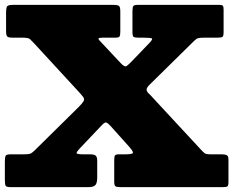

<svg xmlns="http://www.w3.org/2000/svg" viewBox="-20 -770 960 790"><path d="M0 -29.5Q0 -11.5 3.2 -5.8Q6.5 0 24 0H343Q364.5 0 372.2 -8.2Q380 -16.5 380 -39.5V-107.5Q380 -124.5 373.5 -129.8Q367 -135 351 -135H322Q293.5 -135 295.2 -141.2Q297 -147.5 307.5 -158.5L399.5 -255.5Q411 -267.5 417.2 -265.8Q423.5 -264 434.5 -252L513 -164.5Q524.5 -152 527 -143.5Q529.5 -135 497 -135H470Q456 -135 453 -130.2Q450 -125.5 450 -111V-22.5Q450 -6 455.8 -3Q461.5 0 478 0H895Q911 0 915.5 -3Q920 -6 920 -21.5V-112.5Q920 -127 913.8 -131Q907.5 -135 893 -135H848Q828 -135 822.2 -139.5Q816.5 -144 807.5 -153.5L611 -365.5Q599.5 -378.5 591.2 -386.2Q583 -394 583.2 -402Q583.5 -410 597 -423L779 -602Q787.5 -610.5 794.8 -612.8Q802 -615 820 -615H874Q890.5 -615 895.2 -618.2Q900 -621.5 900 -637.5V-730.5Q900 -742 897 -746Q894 -750 883 -750H549Q532 -750 528.5 -745.2Q525 -740.5 525 -723V-637.5Q525 -622 529.5 -618.5Q534 -615 550 -615H569Q600 -615 604.8 -611.8Q609.5 -608.5 595 -593.5L523 -518.5Q508 -503 500.5 -498Q493 -493 477.5 -509.5L401.5 -590.5Q395.5 -597.5 389.8 -603Q384 -608.5 385.8 -611.8Q387.5 -615 403 -615H454Q469 -615 472 -620Q475 -625 475 -640V-724Q475 -742 469 -746Q463 -750 446 -750H35Q13.5 -750 9.2 -743.8Q5 -737.5 5 -715.5V-644Q5 -624.5 9.8 -619.8Q14.5 -615 33 -615H73Q97 -615 103.8 -608.5Q110.5 -602 121.5 -590.5L301 -395.5Q316.5 -379 322.5 -370.5Q328.5 -362 324 -353.8Q319.5 -345.5 303 -329L124 -152.5Q114.5 -143 107.5 -139Q100.5 -135 80 -135H24Q6.5 -135 3.2 -129Q0 -123 0 -105.5Z"/></svg>

Font: Besley Black
Style: Regular
Weight: 900
Designer: Owen Earl
Foundry: indestructible type*
Version: Version 2.001